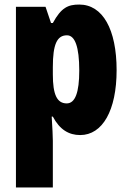

<svg xmlns="http://www.w3.org/2000/svg" viewBox="-20 -583 564 843"><path d="M328 -563C279 -563 249 -550 212 -482H204L180 -553H50V240H212V35C212 14 210 -21 207 -71H212C242 -14 282 10 332 10C430 10 492 -98 492 -275C492 -454 431 -563 328 -563ZM274 -428C309 -428 328 -378 328 -273C328 -177 310 -129 273 -129C230 -129 212 -168 212 -256V-288C212 -388 230 -428 274 -428Z"/></svg>

Font: Noto Sans Arabic UI XCn Bk
Style: Regular
Weight: 900
Width: 2
Designer: Monotype Design Team, Nadine Chahine and Nizar Qandah
Foundry: Monotype Imaging Inc.
Version: Version 2.010